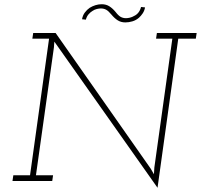

<svg xmlns="http://www.w3.org/2000/svg" viewBox="-20 -856 950 908"><path d="M725 32 252 -638 237 -659 235 -632 150 -27H231L227 0H39L43 -27H122L212 -673H133L137 -700H243L693 -58L708 -32L710 -64L795 -673H718L722 -700H910L906 -673H823ZM507 -787Q493 -804 482 -810Q471 -816 457 -816Q449 -816 438 -813.5Q427 -811 417 -804Q407 -798 398.5 -788Q390 -778 386 -763Q382 -764 377 -764Q372 -764 368 -765Q371 -783 381 -796.5Q391 -810 404 -819Q417 -827 431.5 -831.5Q446 -836 461 -836Q482 -836 497.5 -826Q513 -816 527 -799Q540 -782 551 -776Q562 -770 576 -770Q584 -770 594.5 -772.5Q605 -775 615 -781Q626 -786 634.5 -796.5Q643 -807 647 -823Q652 -822 656.5 -822Q661 -822 666 -821Q663 -805 655 -793Q647 -781 637 -772Q623 -760 606 -755Q589 -750 573 -750Q552 -750 536.5 -760Q521 -770 507 -787Z"/></svg>

Font: Josefin Slab Light
Style: Italic
Weight: 300
Italic angle: -12°
Designer: Santiago Orozco
Foundry: Typemade
Version: Version 2.000